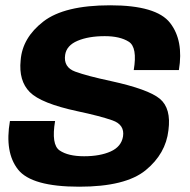

<svg xmlns="http://www.w3.org/2000/svg" viewBox="-20 -701 718 725"><path d="M279 4Q454 4 530 -58.2Q606 -120.5 616 -209Q627 -291.5 583.8 -327.8Q540.5 -364 398.5 -395Q309.5 -414 264.2 -430.5Q219 -447 226 -494Q231.5 -529.5 273 -547Q314.5 -564.5 375.5 -564.5Q433 -564.5 466.2 -543.5Q499.5 -522.5 485 -436.5H655.5Q674 -548 622.2 -614.5Q570.5 -681 396 -681Q223 -681 143.8 -619.8Q64.5 -558.5 58 -473.5Q50 -396 92.5 -353.2Q135 -310.5 272.5 -281Q357.5 -263 404.5 -246.5Q451.5 -230 444.5 -185.5Q438 -147 397.8 -129Q357.5 -111 297.5 -111Q237 -111 205 -133Q173 -155 188 -244H17.5Q-3 -125.5 48.2 -60.8Q99.5 4 279 4Z"/></svg>

Font: Anybody
Style: Bold Italic
Weight: 700
Italic angle: -10°
Designer: Tyler Finck
Foundry: Etcetera Type Company
Version: Version 1.113;gftools[0.9.25]